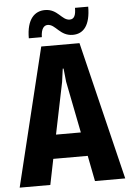

<svg xmlns="http://www.w3.org/2000/svg" viewBox="-61 -912 644 955"><g transform="rotate(-5 261.5 -434.5)"><path d="M328 -734C382 -734 416 -775 416 -867H350C350 -831 342 -811 319 -811C279 -811 264 -869 200 -869C149 -869 108 -832 108 -736H173C174 -780 190 -794 207 -794C247 -794 263 -734 328 -734ZM374 0H525L357 -690H166L-2 0H151L177 -128H349ZM201 -247 254 -505 263 -571H267L274 -505L325 -247Z"/></g></svg>

Font: Decalotype
Style: Bold
Weight: 700
Designer: Alfredo Marco Pradil
Foundry: Alfredo Marco Pradil
Version: Version 1.0